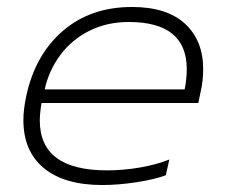

<svg xmlns="http://www.w3.org/2000/svg" viewBox="-20 -515 647 550"><path d="M47 -171Q47 -201 55 -239Q80 -357 159.5 -426Q239 -495 358 -495Q458 -495 510 -447Q562 -399 562 -317Q562 -284 555 -253L548 -220H99Q94 -190 94 -170Q94 -27 286 -27Q333 -27 380 -35Q427 -43 465 -58L455 -13Q423 -1 371 7Q319 15 273 15Q164 15 105.5 -33.5Q47 -82 47 -171ZM509 -259Q515 -289 515 -317Q515 -452 349 -452Q286 -452 235.5 -426.5Q185 -401 152.5 -357Q120 -313 108 -259Z"/></svg>

Font: Prompt ExtraLight
Style: Italic
Weight: 275
Italic angle: -12°
Designer: Katatrad Team
Foundry: CadsonDemak
Version: Version 1.000